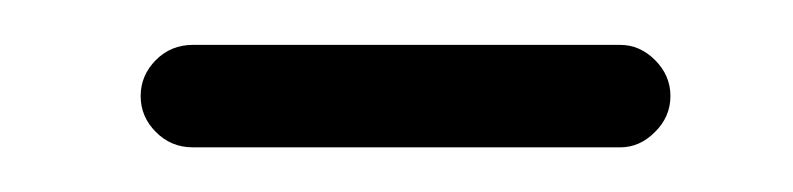

<svg xmlns="http://www.w3.org/2000/svg" viewBox="-20 -565 355 86"><path d="M66.4 -499Q56.6 -499 49.8 -505.9Q43 -512.7 43 -522Q43 -531.2 49.8 -538.1Q56.6 -544.9 66.4 -544.9H257.8Q266.6 -544.9 273.4 -538.1Q280.3 -531.2 280.3 -522Q280.3 -512.7 273.4 -505.9Q266.6 -499 257.8 -499Z"/></svg>

Font: Gen Jyuu Gothic P Light
Style: Regular
Weight: 200
Designer: [Source Han Sans]
Ryoko NISHIZUKA  (kana & ideographs); Paul D. Hunt (Latin, Greek & Cyrillic); Wenlong ZHANG  (bopomofo
Version: Version 1.002.20150607